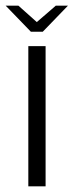

<svg xmlns="http://www.w3.org/2000/svg" viewBox="-47 -658 260 678"><path d="M53 0V-495H114V0ZM62 -546 -27 -638H18L83 -580L150 -638H193L104 -546Z"/></svg>

Font: Alumni Sans Thin
Style: Regular
Weight: 400
Version: Version 1.018